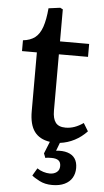

<svg xmlns="http://www.w3.org/2000/svg" viewBox="-61 -720 535 991"><g transform="rotate(5 206.5 -224.5)"><path d="M248 233Q210 233 181.5 218Q153 203 142 193L165 154Q179 164 197 169.5Q215 175 231 175Q252 175 266.5 164Q281 153 281 132Q281 112 269 103Q257 94 233 94Q223 94 215.5 94.5Q208 95 201 97L192 74L217 12Q163 4 136.5 -32Q110 -68 110 -137V-442H33V-498Q71 -502 95 -520.5Q119 -539 132 -577Q145 -615 150 -674L210 -682L224 -675V-509H375V-442H224V-150Q224 -109 239.5 -88.5Q255 -68 291 -68Q315 -68 337.5 -76Q360 -84 383 -100L408 -59Q380 -29 344.5 -10.5Q309 8 269 13L253 55Q287 51 312.5 59Q338 67 351 86Q364 105 364 135Q364 164 351 186Q338 208 312 220.5Q286 233 248 233Z"/></g></svg>

Font: Literata 18pt Medium
Style: Regular
Weight: 500
Designer: Latin by Veronika Burian and Jose Scaglione. Greek by Irene Vlachou. Cyrillic by Vera Evstafieva.
Foundry: TypeTogether
Version: Version 3.103;gftools[0.9.29]